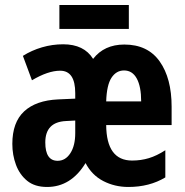

<svg xmlns="http://www.w3.org/2000/svg" viewBox="-20 -733 735 763"><path d="M474 -556Q567 -556 614.5 -489Q662 -422 662 -309V-236H402Q403 -95 505 -95Q540 -95 571.5 -104.5Q603 -114 637 -136V-28Q574 10 490 10Q436 10 390.5 -13.5Q345 -37 320 -85Q262 10 167 10Q118 10 88 -14.5Q58 -39 43.5 -78Q29 -117 29 -161Q29 -247 76 -290.5Q123 -334 211 -338L279 -341V-363Q279 -452 219 -452Q171 -452 107 -414L71 -511Q106 -533 147 -545Q188 -557 231 -557Q314 -557 350 -499Q394 -556 474 -556ZM473 -453Q442 -453 423 -424Q404 -395 402 -330H541Q541 -389 523.5 -421Q506 -453 473 -453ZM242 -252Q160 -248 160 -167Q160 -94 209 -94Q240 -94 259.5 -124Q279 -154 279 -204V-254ZM492 -713V-618H216V-713Z"/></svg>

Font: Noto Sans ExtraCondensed
Style: Bold
Weight: 700
Width: 2
Designer: Monotype Design Team
Foundry: Monotype Imaging Inc.
Version: Version 2.013; ttfautohint (v1.8.4.7-5d5b)